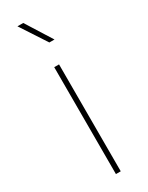

<svg xmlns="http://www.w3.org/2000/svg" viewBox="-241 -972 778 1011"><g transform="rotate(-30 148.5 -466.5)"><path d="M163.6 0V-649.9H134.3V0ZM208.5 -775.4 109.4 -933.1H74.2L177.2 -775.4Z"/></g></svg>

Font: Estedad-FD VF
Style: Regular
Weight: 100
Designer: Amin Abedi
Version: Version 7.3